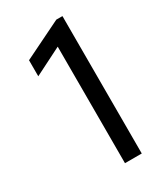

<svg xmlns="http://www.w3.org/2000/svg" viewBox="-181 -796 749 871"><g transform="rotate(-30 193.0 -360.0)"><path d="M208 -610.4 64.5 -538.1V-622.1L263.7 -719.7H295.9V0H208Z"/></g></svg>

Font: Reddit Sans A
Style: Regular
Weight: 400
Designer: Stephen Hutchings
Foundry: Reddit
Version: Version 1.013